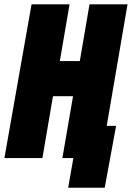

<svg xmlns="http://www.w3.org/2000/svg" viewBox="-59 -731 609 888"><path d="M256.3 137.2H425.3L478 -148.9H434.6L530.8 -710.9H355L310.1 -448.7H217.8L262.7 -710.9H86.9L-38.6 0H137.2L186 -286.1H278.8L229.5 0H280.3Z"/></svg>

Font: Roboto Flex Super Cond Black
Style: Italic
Weight: 900
Width: 3
Italic angle: -10°
Designer: Berlow after Robertson
Foundry: Google
Version: Version 3.200;Glyphs 3.3 (3311)